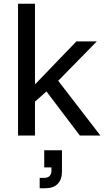

<svg xmlns="http://www.w3.org/2000/svg" viewBox="-20 -720 567 1020"><path d="M75.8 0V-700H165.8V-275H169.2L385.8 -500H494.2L289.2 -290.8L513.3 0H404.2L226.7 -234.2L165.8 -180V0ZM190.8 280V225H214.2Q233.3 225 243.3 215Q253.3 205 253.3 185.8V169.2H215V78.3H309.2V190.8Q309.2 233.3 286.7 256.7Q264.2 280 220.8 280Z"/></svg>

Font: Funnel Sans
Style: Regular
Weight: 400
Designer: NORD ID, Kristian Moeller
Foundry: Dicotype
Version: Version 1.000